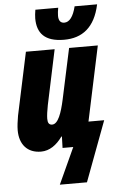

<svg xmlns="http://www.w3.org/2000/svg" viewBox="-64 -826 673 1072"><g transform="rotate(-5 273.0 -289.5)"><path d="M322 -601C423 -601 495 -654 522 -782H396C382 -725 360 -696 331 -696C309 -696 299 -711 299 -737C299 -749 301 -766 304 -782H176C173 -766 171 -745 171 -734C171 -652 212 -601 322 -601ZM227 203H379L505 -134H417L506 -553H345L284 -269C268 -195 247 -135 214 -135C195 -135 189 -148 189 -170C189 -187 193 -216 199 -246L264 -553H103L28 -201C23 -172 19 -143 19 -120C19 -41 62 10 139 10C187 10 227 -19 259 -64H262L260 0H320Z"/></g></svg>

Font: Noto Sans UI Condensed Black
Style: Italic
Weight: 900
Width: 3
Italic angle: -192°
Designer: Monotype Design Team
Foundry: Monotype Imaging Inc.
Version: Version 1.901